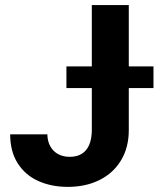

<svg xmlns="http://www.w3.org/2000/svg" viewBox="-20 -727 625 757"><path d="M487.8 -707V-213.8Q487.8 -146.2 457.6 -95.6Q427.5 -45 373 -17.6Q318.6 9.8 247.6 9.8Q182.4 9.8 131 -13.4Q79.6 -36.5 49.8 -83.2Q20.1 -129.9 20.1 -197.4H166.7Q167.2 -169.8 178.5 -149.8Q189.8 -129.8 209.3 -119.3Q228.8 -108.7 254.8 -108.7Q297.2 -108.7 319.3 -135.4Q341.4 -162.1 342 -213.8V-707ZM241.9 -465.3H585.1V-379.8H241.9Z"/></svg>

Font: Pretendard Std Variable
Style: Regular
Weight: 400
Designer: Base glyphs from Inter by Rasmus Andersson; Hangeul glyphs from Noto Sans CJK(Source Han Sans) by Jang Soo-young and Kan
Foundry: Kil Hyung-jin
Version: Version 1.309;Glyphs 3.2 (3225)